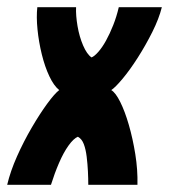

<svg xmlns="http://www.w3.org/2000/svg" viewBox="-58 -515 471 535"><path d="M-38 0Q-29 -38 -10.5 -79.5Q8 -121 30.5 -159.5Q53 -198 73.5 -226Q94 -254 107 -264Q92 -276 79.5 -302.5Q67 -329 58.5 -363.5Q50 -398 46.5 -433Q43 -468 46 -495H154Q153 -472 158 -442.5Q163 -413 173.5 -388.5Q184 -364 197 -355Q205 -358 216 -370.5Q227 -383 237.5 -402Q248 -421 257.5 -445Q267 -469 273 -495H393Q385 -463 366.5 -426Q348 -389 326 -354.5Q304 -320 283.5 -295.5Q263 -271 252 -264Q264 -257 277 -231Q290 -205 301 -167Q312 -129 319 -85.5Q326 -42 325 0H188Q188 -17 187 -37.5Q186 -58 183.5 -78.5Q181 -99 175.5 -113.5Q170 -128 159 -134Q147 -129 133 -109.5Q119 -90 106.5 -61Q94 -32 84 0Z"/></svg>

Font: Alumni Sans ExtraBold
Style: Italic
Weight: 800
Italic angle: -8°
Designer: Robert E. Leuschke
Foundry: Robert E. Leuschke
Version: Version 1.016